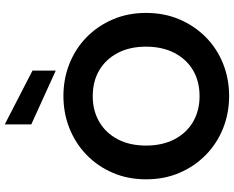

<svg xmlns="http://www.w3.org/2000/svg" viewBox="-110 -888 1004 825"><g transform="rotate(-90 392.5 -475.0)"><path d="M393 7Q319 7 254 -19Q189 -45 140 -93Q91 -141 63 -206Q35 -271 35 -350Q35 -428 63 -493Q91 -558 140 -605.5Q189 -653 254 -679Q319 -705 393 -705Q467 -705 532 -679Q597 -653 645.5 -605.5Q694 -558 722 -493Q750 -428 750 -350Q750 -271 722 -206Q694 -141 645.5 -93Q597 -45 532 -19Q467 7 393 7ZM392 -120Q456 -120 503.5 -148Q551 -176 578 -228Q605 -280 605 -350Q605 -420 578 -471.5Q551 -523 503.5 -551Q456 -579 392 -579Q330 -579 282 -551Q234 -523 207 -471.5Q180 -420 180 -350Q180 -280 207 -228Q234 -176 282 -148Q330 -120 392 -120ZM271 -957 502 -838V-738L271 -843Z"/></g></svg>

Font: Parkinsans Light SemiBold
Style: Regular
Weight: 600
Version: Version 1.000